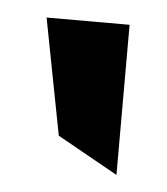

<svg xmlns="http://www.w3.org/2000/svg" viewBox="-30 -806 230 265"><g transform="rotate(5 84.5 -673.0)"><path d="M25 -777 56 -616 140 -569V-777Z"/></g></svg>

Font: Charger Pro
Style: ExBdExt
Weight: 400
Designer: Jasper
Foundry: Cannot Into Space Fonts
Version: Version 1.09